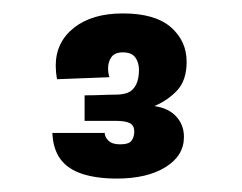

<svg xmlns="http://www.w3.org/2000/svg" viewBox="-20 -826 361 286"><path d="M154 -560Q124 -560 102.5 -567Q81 -574 70 -589Q59 -604 58 -628H136Q136 -622 141.5 -616.5Q147 -611 159 -611Q172 -611 176 -616.5Q180 -622 180 -630Q180 -639 173.5 -642.5Q167 -646 152 -646Q147 -646 140 -646Q133 -646 124 -646Q115 -646 106 -646V-684Q120 -684 131 -684.5Q142 -685 152 -685Q163 -685 170.5 -688Q178 -691 182.5 -699.5Q187 -708 187 -722Q187 -733 181.5 -740.5Q176 -748 163 -748Q151 -748 146 -741Q141 -734 141 -724Q141 -721 141.5 -717.5Q142 -714 143 -711L65 -708Q64 -713 63.5 -718.5Q63 -724 63 -728Q63 -763 90 -784.5Q117 -806 163 -806Q211 -806 234.5 -785.5Q258 -765 258 -734Q258 -707 244.5 -692Q231 -677 210 -668Q231 -665 242.5 -652.5Q254 -640 254 -622Q254 -594 226.5 -577Q199 -560 154 -560Z"/></svg>

Font: Truculenta ExtraBold
Style: Regular
Weight: 800
Version: Version 1.002